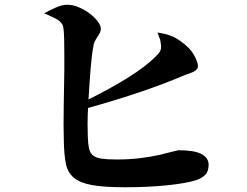

<svg xmlns="http://www.w3.org/2000/svg" viewBox="-20 -777 1040 809"><path d="M166 -721Q186 -732 213.5 -744.5Q241 -757 263 -757Q288 -757 313 -746Q338 -735 358.5 -719.5Q379 -704 392 -686.5Q405 -669 405 -656Q405 -646 401 -639Q397 -632 392 -624Q390 -620 387 -616Q384 -612 382 -607Q375 -597 374 -585Q367 -550 362 -489.5Q357 -429 353 -358Q444 -403 519.5 -450Q595 -497 639 -542Q651 -553 656 -564.5Q661 -576 657 -596Q656 -610 649 -625Q645 -635 644 -639L645 -640Q676 -635 698 -627Q720 -619 743 -602Q781 -575 797.5 -545Q814 -515 814 -498Q814 -485 798 -476Q789 -471 776.5 -467Q764 -463 750 -457Q675 -425 577 -391.5Q479 -358 351 -322Q349 -284 349 -253.5Q349 -223 350 -201Q351 -171 355 -152Q359 -133 371.5 -122.5Q384 -112 407.5 -108.5Q431 -105 471 -105Q524 -105 569.5 -110.5Q615 -116 650 -124Q667 -128 681 -131.5Q695 -135 706 -138Q711 -139 715.5 -140Q720 -141 724 -142Q730 -144 731 -144Q799 -144 829 -128Q859 -112 859 -83Q859 -54 844.5 -40Q830 -26 807 -18Q785 -11 753 -5.5Q721 0 682 4Q643 8 598.5 10Q554 12 508 12Q419 12 368.5 3Q318 -6 291.5 -28Q265 -50 257.5 -87.5Q250 -125 249 -182Q247 -247 248.5 -327Q250 -407 251 -480Q251 -515 251 -547Q251 -579 250.5 -604.5Q250 -630 248.5 -647.5Q247 -665 244 -671Q236 -688 214 -699Q192 -710 166 -721Z"/></svg>

Font: XinYuGongZhangJiaSongA
Style: Regular
Weight: 900
Designer: XinYuGong
Foundry: Adobe Systems Incorporated
Version: Version 1.00